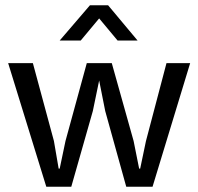

<svg xmlns="http://www.w3.org/2000/svg" viewBox="-20 -710 752 730"><path d="M11 -470H105L185 -174L203 -69H207L229 -174L310 -470H405L488 -174L509 -69H513L535 -174L613 -470H703L560 0H460L380 -288L357 -404L333 -288L251 0H156ZM503 -556H427L357 -640L287 -556H207L322 -690H391Z"/></svg>

Font: Mukta
Style: Regular
Weight: 400
Designer: Girish Dalvi and Yashodeep Gholap
Foundry: Ek Type
Version: Version 2.538;PS 1.001;hotconv 16.6.51;makeotf.lib2.5.65220;